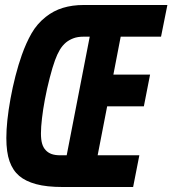

<svg xmlns="http://www.w3.org/2000/svg" viewBox="-20 -749 690 769"><path d="M231.4 0Q166.5 0 124.5 -11.5Q82.5 -22.9 57.1 -44.4Q31.2 -66.4 18.3 -102.8Q5.4 -139.2 5.4 -196.3Q5.4 -228.5 9.5 -268.1Q13.7 -307.6 22 -353.5Q30.3 -399.4 42 -444.8Q53.7 -490.2 67.4 -528.8Q84.5 -577.1 106.4 -615.5Q128.4 -653.8 163.1 -681.2Q194.3 -706.1 231.9 -717.5Q269.5 -729 315.4 -729H650.4L625 -602.1H463.4L434.1 -450.2H581.1L556.2 -323.2H409.2L371.1 -127H538.1L513.2 0ZM247.1 -127 339.4 -602.1H314.5Q291 -602.1 274.2 -595.7Q257.3 -589.4 244.6 -579.1Q230 -566.9 219.5 -549.3Q209 -531.7 200.2 -507.3Q195.3 -494.1 189.9 -476.1Q184.6 -458 179.2 -437.3Q173.8 -416.5 168.7 -394Q163.6 -371.6 159.7 -350.1Q152.3 -311 148.2 -275.4Q144 -239.7 144 -214.8Q144 -189.5 148.7 -173.6Q153.3 -157.7 163.1 -147.5Q171.9 -137.7 186 -132.3Q200.2 -127 222.2 -127Z"/></svg>

Font: Hack
Style: Bold Italic
Weight: 700
Italic angle: -11°
Monospace: yes
Designer: Christopher Simpkins
Foundry: Christopher Simpkins
Version: Version 2.017; ttfautohint (v1.4.1) -l 4 -r 80 -G 350 -x 0 -